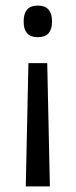

<svg xmlns="http://www.w3.org/2000/svg" viewBox="-20 -518 272 689"><path d="M149.5 -291.5 159 151H72.5L82 -291.5ZM115.5 -498Q141.5 -498 154 -483.8Q166.5 -469.5 166.5 -443.5V-438.5Q166.5 -412.5 154 -398.5Q141.5 -384.5 115.5 -384.5Q90 -384.5 77.5 -398.5Q65 -412.5 65 -438.5V-443.5Q65 -469.5 77.5 -483.8Q90 -498 115.5 -498Z"/></svg>

Font: Anek Gurmukhi
Style: Regular
Weight: 400
Designer: Sarang Kulkarni (Gurmukhi), Yesha Goshar (Latin)
Foundry: Ek Type
Version: Version 1.003